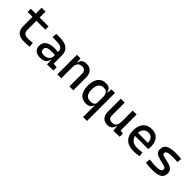

<svg xmlns="http://www.w3.org/2000/svg" viewBox="255 -2021 3592 3592"><g transform="rotate(45 2051.0 -225.0)"><path d="M386.7 9.8Q269 9.8 216.6 -39.1Q164.1 -87.9 164.1 -195.3V-283.2H267.6V-200.2Q267.6 -138.7 297.6 -110.8Q327.6 -83 396.5 -83Q420.9 -83 448.2 -85.7Q475.6 -88.4 510.7 -92.8L522.5 -2Q488.3 3.9 455.8 6.8Q423.3 9.8 386.7 9.8ZM164.1 -244.1V-673.8H267.6V-244.1ZM34.2 -432.6V-517.6H502.9V-432.6Z M985.4 4.9 978.5 -148.4 964.8 -191.4V-325.2Q964.8 -377 928.5 -401.1Q892.1 -425.3 820.3 -427.2L696.3 -430.7L706.1 -522.5L810.5 -521Q939 -519 1001.2 -465.6Q1063.5 -412.1 1063.5 -309.6V-93.8L1151.4 -83V0ZM802.7 9.8Q721.7 9.8 677.2 -29.3Q632.8 -68.4 632.8 -139.6Q632.8 -221.7 694.1 -265.6Q755.4 -309.6 867.2 -309.6Q913.6 -309.6 950 -304Q986.3 -298.3 1014.6 -287.1L993.2 -216.8Q960.4 -224.1 929.2 -225.3Q897.9 -226.6 865.2 -226.6Q730.5 -226.6 730.5 -144.5Q730.5 -110.4 753.7 -91.8Q776.9 -73.2 819.3 -73.2Q867.7 -73.2 900.1 -89.8Q932.6 -106.4 948.7 -132.3Q964.8 -158.2 964.8 -185.5V-242.2L995.1 -109.4H954.1L970.7 -125Q970.7 -80.1 950 -50Q929.2 -20 891.6 -5.1Q854 9.8 802.7 9.8Z M1572.3 0V-336.9Q1572.3 -383.8 1547.9 -409.2Q1523.4 -434.6 1479.5 -434.6Q1357.4 -434.6 1357.4 -291L1327.1 -423.8H1367.2Q1371.6 -476.1 1405.3 -501.7Q1439 -527.3 1503.9 -527.3Q1585.9 -527.3 1630.9 -477.5Q1675.8 -427.7 1675.8 -336.9V0ZM1253.9 0V-517.6H1347.7L1357.4 -408.2V0Z M2010.7 9.8Q1912.6 9.8 1858.6 -58.3Q1804.7 -126.5 1804.7 -253.9Q1804.7 -384.3 1858.9 -455.8Q1913.1 -527.3 2011.7 -527.3Q2074.2 -527.3 2108.2 -501.7Q2142.1 -476.1 2148.4 -423.8H2188.5L2158.2 -310.5Q2158.2 -375.5 2128.9 -407.5Q2099.6 -439.5 2041 -439.5Q1977.1 -439.5 1942.1 -391.1Q1907.2 -342.8 1907.2 -253.9Q1907.2 -167 1941.4 -122.6Q1975.6 -78.1 2042 -78.1Q2100.6 -78.1 2129.4 -100.1Q2158.2 -122.1 2158.2 -166V-222.7L2193.4 -80.1H2148.4Q2143.6 -35.6 2106.4 -12.9Q2069.3 9.8 2010.7 9.8ZM2158.2 224.6V-408.2L2168 -517.6H2261.7V224.6Z M2585.9 9.8Q2504.4 9.8 2459.7 -38.8Q2415 -87.4 2415 -175.8V-517.6H2518.6V-175.8Q2518.6 -131.3 2543.9 -107.2Q2569.3 -83 2615.2 -83Q2671.9 -83 2700.7 -118.9Q2729.5 -154.8 2729.5 -239.3L2755.9 -99.6H2721.7Q2709.5 -46.9 2673.8 -18.6Q2638.2 9.8 2585.9 9.8ZM2738.3 4.9 2729.5 -119.1V-210H2833V-93.8L2904.3 -83V0ZM2729.5 -146.5V-517.6H2833V-175.8Z M3272.5 9.8Q3140.1 9.8 3068.1 -59.8Q2996.1 -129.4 2996.1 -259.8Q2996.1 -386.7 3057.1 -457Q3118.2 -527.3 3229.5 -527.3Q3334.5 -527.3 3391.8 -463.9Q3449.2 -400.4 3449.2 -279.3Q3449.2 -243.7 3446.3 -212.9H3083V-292H3355.5Q3355.5 -361.8 3322.3 -399.2Q3289.1 -436.5 3230.5 -436.5Q3164.6 -436.5 3128.2 -391.6Q3091.8 -346.7 3091.8 -264.6Q3091.8 -174.8 3141.8 -127.9Q3191.9 -81.1 3284.2 -81.1Q3316.4 -81.1 3347.7 -84.7Q3378.9 -88.4 3411.1 -94.7L3423.8 -3.9Q3377.9 4.9 3339.8 7.3Q3301.8 9.8 3272.5 9.8Z M3768.6 9.8Q3710 9.8 3668.2 6.3Q3626.5 2.9 3591.8 -4.9L3603.5 -98.6Q3654.8 -90.8 3694.1 -86.9Q3733.4 -83 3768.6 -83Q3847.2 -83 3882.6 -98.4Q3918 -113.8 3918 -147.5Q3918 -170.9 3905.5 -182.4Q3893.1 -193.8 3867.2 -200.2L3748 -230.5Q3671.4 -250 3635.5 -278.8Q3599.6 -307.6 3599.6 -366.2Q3599.6 -451.2 3664.8 -489.3Q3730 -527.3 3875 -527.3Q3912.6 -527.3 3945.1 -525.1Q3977.5 -522.9 4011.7 -517.6L4001 -427.7Q3961.4 -431.6 3931.2 -433.1Q3900.9 -434.6 3872.1 -434.6Q3785.2 -434.6 3746.1 -419.7Q3707 -404.8 3707 -371.1Q3707 -348.6 3723.1 -338.6Q3739.3 -328.6 3772.5 -320.3L3868.2 -296.9Q3949.7 -277.3 3987.5 -244.6Q4025.4 -211.9 4025.4 -149.4Q4025.4 -65.9 3964.4 -28.1Q3903.3 9.8 3768.6 9.8Z"/></g></svg>

Font: Cascadia Code PL
Style: Regular
Weight: 400
Monospace: yes
Designer: Aaron Bell
Foundry: Saja Typeworks
Version: Version 2102.003